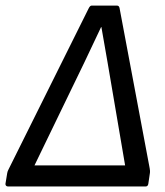

<svg xmlns="http://www.w3.org/2000/svg" viewBox="-33 -675 598 695"><path d="M-3.9 0Q-8.3 0 -11 -2.7Q-13.7 -5.4 -13.2 -9.8L-6.8 -48.8Q-5.9 -54.7 -2 -62L288.1 -645Q293 -654.8 298.8 -654.8H390.1Q398.4 -654.8 399.9 -645L508.8 -65.9Q510.7 -55.2 509.8 -49.8L503.9 -9.8Q502.4 0 494.1 0ZM91.8 -76.2H419.9L356 -451.2Q352.5 -472.2 345 -514.2Q337.4 -556.2 334 -577.1H333Q323.7 -557.1 272.9 -450.2Z"/></svg>

Font: Sofia Sans
Style: Italic
Weight: 400
Italic angle: -9°
Designer: Botio Nikoltchev, Ani Petrova
Foundry: lettersoup
Version: Version 4.100